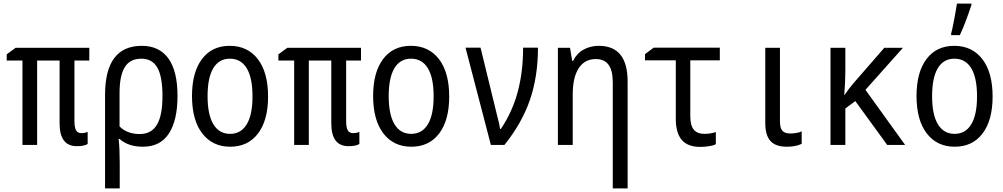

<svg xmlns="http://www.w3.org/2000/svg" viewBox="-20 -800 5540 1060"><path d="M309 -119V-466H185V0H104V-466H17V-500L66 -536H473V-466H391V-132Q391 -96 400 -80.5Q409 -65 429 -65Q449 -65 464 -72V-5Q445 7 404 7Q309 7 309 -119Z M560 -276Q560 -547 763 -547Q859 -547 909.5 -477.5Q960 -408 960 -270Q960 -136 912.5 -63Q865 10 769 10Q688 10 640 -33H635Q641 22 641 98V240H560ZM877 -270Q877 -376 849 -426Q821 -476 760 -476Q698 -476 669 -429.5Q640 -383 640 -286V-102Q682 -60 751 -60Q816 -60 846.5 -111.5Q877 -163 877 -270Z M1040 -270Q1040 -401 1095 -474Q1150 -547 1248 -547Q1347 -547 1403.5 -473.5Q1460 -400 1460 -267Q1460 -136 1404.5 -63Q1349 10 1251 10Q1153 10 1096.5 -63.5Q1040 -137 1040 -270ZM1374 -268Q1374 -371 1342 -423.5Q1310 -476 1249 -476Q1189 -476 1157.5 -423.5Q1126 -371 1126 -269Q1126 -167 1158 -114Q1190 -61 1250 -61Q1310 -61 1342 -113.5Q1374 -166 1374 -268Z M1809 -119V-466H1685V0H1604V-466H1517V-500L1566 -536H1973V-466H1891V-132Q1891 -96 1900 -80.5Q1909 -65 1929 -65Q1949 -65 1964 -72V-5Q1945 7 1904 7Q1809 7 1809 -119Z M2040 -270Q2040 -401 2095 -474Q2150 -547 2248 -547Q2347 -547 2403.5 -473.5Q2460 -400 2460 -267Q2460 -136 2404.5 -63Q2349 10 2251 10Q2153 10 2096.5 -63.5Q2040 -137 2040 -270ZM2374 -268Q2374 -371 2342 -423.5Q2310 -476 2249 -476Q2189 -476 2157.5 -423.5Q2126 -371 2126 -269Q2126 -167 2158 -114Q2190 -61 2250 -61Q2310 -61 2342 -113.5Q2374 -166 2374 -268Z M2550 -537H2633L2713 -209L2724 -164Q2739 -108 2741 -88H2745Q2808 -181 2838 -292Q2868 -403 2868 -537H2950Q2950 -378 2906 -249.5Q2862 -121 2765 0H2690Z M3445 -350V0V240H3363V-121V-346Q3363 -410 3340 -442Q3317 -474 3269 -474Q3208 -474 3175 -423.5Q3142 -373 3142 -279V0H3060V-536H3127L3139 -464H3144Q3164 -505 3201.5 -526Q3239 -547 3286 -547Q3445 -547 3445 -350Z M3711 -142V-467H3541V-501L3589 -537H3954V-467H3791V-158Q3791 -108 3810 -84.5Q3829 -61 3869 -61Q3902 -61 3932 -71V-4Q3921 3 3895.5 7Q3870 11 3846 11Q3777 11 3744 -27.5Q3711 -66 3711 -142Z M4205 -121V-536H4286V-129Q4286 -93 4299.5 -78Q4313 -63 4344 -63Q4361 -63 4379.5 -66.5Q4398 -70 4406 -75V-6Q4374 10 4324 10Q4262 10 4233.5 -21.5Q4205 -53 4205 -121Z M4565 -536H4647V-410Q4647 -350 4641 -275H4642Q4668 -313 4694 -343L4862 -536H4965L4758 -304L4977 0H4878L4702 -242L4647 -201V0H4565Z M5040 -270Q5040 -401 5095 -474Q5150 -547 5248 -547Q5347 -547 5403.5 -473.5Q5460 -400 5460 -267Q5460 -136 5404.5 -63Q5349 10 5251 10Q5153 10 5096.5 -63.5Q5040 -137 5040 -270ZM5374 -268Q5374 -371 5342 -423.5Q5310 -476 5249 -476Q5189 -476 5157.5 -423.5Q5126 -371 5126 -269Q5126 -167 5158 -114Q5190 -61 5250 -61Q5310 -61 5342 -113.5Q5374 -166 5374 -268ZM5231 -614Q5237 -635 5247.5 -690.5Q5258 -746 5263 -780H5343V-772Q5306 -661 5279 -606H5231Z"/></svg>

Font: Noto Sans Mono UI Cond
Style: Regular
Weight: 400
Width: 3
Monospace: yes
Designer: Monotype Design team
Foundry: Monotype Imaging Inc.
Version: Version 1.000